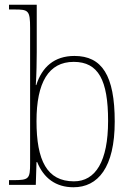

<svg xmlns="http://www.w3.org/2000/svg" viewBox="-20 -780 562 810"><path d="M290 10C393 10 464 -73 464 -267C464 -462 410 -544 294 -544C209 -544 157 -497 133 -421H131C134 -465 135 -523 135 -560V-760H18V-740H41C100 -740 107 -736 107 -662V-91C107 -25 102 -20 35 -20H18V0H131L134 -96H137C164 -29 215 10 290 10ZM292 -15C178 -15 134 -103 134 -269C134 -432 185 -519 291 -519C395 -519 436 -442 436 -270C436 -99 383 -15 292 -15Z"/></svg>

Font: Noto Serif SemiCondensed Thin
Style: Regular
Weight: 100
Width: 4
Designer: Monotype Design Team
Foundry: Monotype Imaging Inc.
Version: Version 2.015